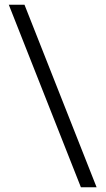

<svg xmlns="http://www.w3.org/2000/svg" viewBox="-20 -760 444 807"><path d="M17 -740H83L386 27H320Z"/></svg>

Font: Murecho
Style: Regular
Weight: 400
Designer: Neil Summerour
Foundry: Positype
Version: Version 1.010; ttfautohint (v1.8.3)